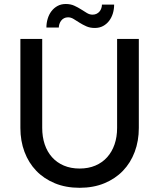

<svg xmlns="http://www.w3.org/2000/svg" viewBox="-20 -908 778 937"><path d="M368.5 -85.5Q411.5 -85.5 445.5 -100Q479.5 -114.5 503 -140.8Q526.5 -167 539 -203.2Q551.5 -239.5 551.5 -283.5V-718H657.5V-283.5Q657.5 -220.5 637.5 -167Q617.5 -113.5 580 -74.5Q542.5 -35.5 489 -13.5Q435.5 8.5 368.5 8.5Q301.5 8.5 248 -13.5Q194.5 -35.5 157 -74.5Q119.5 -113.5 99.5 -167Q79.5 -220.5 79.5 -283.5V-718H186V-284Q186 -240 198.2 -203.5Q210.5 -167 234 -140.8Q257.5 -114.5 291.5 -100Q325.5 -85.5 368.5 -85.5ZM431.5 -836.5Q443 -836.5 451.5 -840.8Q460 -845 465.8 -852Q471.5 -859 474.5 -867.8Q477.5 -876.5 477.5 -885.5H537Q537 -863 530.8 -842.5Q524.5 -822 512.5 -806.2Q500.5 -790.5 483 -781Q465.5 -771.5 442.5 -771.5Q419.5 -771.5 401.5 -779.5Q383.5 -787.5 368.2 -797.2Q353 -807 339.5 -815.2Q326 -823.5 312.5 -823.5Q301 -823.5 292.5 -819Q284 -814.5 278.5 -807.2Q273 -800 270 -791Q267 -782 267 -773.5H206.5Q206.5 -796 212.8 -816.8Q219 -837.5 231.2 -853.5Q243.5 -869.5 261 -879Q278.5 -888.5 301 -888.5Q324.5 -888.5 342.5 -880.2Q360.5 -872 375.8 -862.2Q391 -852.5 404.2 -844.5Q417.5 -836.5 431.5 -836.5Z"/></svg>

Font: LatoLatin Medium
Style: Regular
Weight: 500
Designer: Lukasz Dziedzic with Adam Twardoch and Botio Nikoltchev
Foundry: tyPoland Lukasz Dziedzic
Version: Version 2.015; 2015-08-06; http://www.latofonts.com/